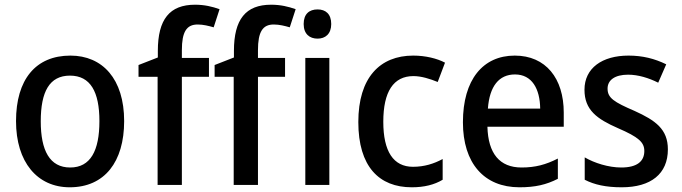

<svg xmlns="http://www.w3.org/2000/svg" viewBox="-20 -785 2894 815"><path d="M507 -271C507 -450 415 -549 279 -549C131 -549 48 -447 48 -271C48 -97 138 10 276 10C424 10 507 -98 507 -271ZM153 -270C153 -396 190 -464 277 -464C364 -464 402 -395 402 -271C402 -145 364 -74 278 -74C191 -74 153 -146 153 -270Z M867 -459V-539H752V-572C752 -650 772 -681 819 -681C843 -681 866 -675 887 -669L912 -746C881 -757 848 -765 808 -765C700 -765 650 -703 650 -569V-541L568 -509V-459H649V0H752V-459Z M1190 -459V-539H1075V-572C1075 -650 1095 -681 1142 -681C1166 -681 1189 -675 1210 -669L1235 -746C1204 -757 1171 -765 1131 -765C1023 -765 973 -703 973 -569V-541L891 -509V-459H972V0H1075V-459Z M1328 -745C1293 -745 1269 -726 1269 -683C1269 -641 1294 -621 1328 -621C1361 -621 1386 -641 1386 -683C1386 -726 1362 -745 1328 -745ZM1378 -539H1276V0H1378Z M1728 10C1781 10 1824 -1 1859 -22V-110C1822 -90 1781 -77 1733 -77C1650 -77 1607 -142 1607 -268C1607 -396 1650 -462 1735 -462C1769 -462 1806 -450 1838 -437L1869 -519C1835 -537 1786 -549 1734 -549C1593 -549 1501 -456 1501 -267C1501 -78 1589 10 1728 10Z M2165 -549C2030 -549 1945 -447 1945 -266C1945 -92 2035 10 2185 10C2252 10 2299 -1 2348 -26V-112C2297 -86 2252 -74 2194 -74C2101 -74 2052 -133 2049 -247H2373V-307C2373 -452 2297 -549 2165 -549ZM2166 -469C2238 -469 2272 -408 2273 -324H2051C2058 -419 2098 -469 2166 -469Z M2815 -151C2815 -237 2762 -274 2674 -314C2586 -352 2559 -369 2559 -409C2559 -445 2590 -468 2646 -468C2689 -468 2734 -454 2774 -434L2808 -512C2759 -536 2708 -549 2648 -549C2536 -549 2461 -496 2461 -404C2461 -318 2514 -280 2603 -241C2691 -203 2715 -181 2715 -144C2715 -100 2684 -74 2617 -74C2563 -74 2503 -93 2462 -117V-22C2503 -1 2552 10 2619 10C2743 10 2815 -47 2815 -151Z"/></svg>

Font: Noto Sans Myanmar UI SemiCondensed Medium
Style: Regular
Weight: 500
Width: 4
Designer: Monotype Design Team
Foundry: Monotype Imaging Inc.
Version: Version 2.103